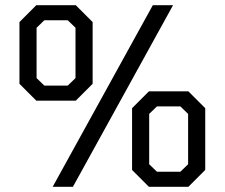

<svg xmlns="http://www.w3.org/2000/svg" viewBox="-20 -720 866 740"><path d="M55 -397V-635L120 -700H272L337 -635V-397L272 -332H120ZM569 -700H647L261 0H183ZM241 -390 271 -419V-613L241 -642H151L121 -613V-419L151 -390ZM489 -65V-303L554 -368H706L771 -303V-65L706 0H554ZM675 -58 705 -87V-281L675 -310H585L555 -281V-87L585 -58Z"/></svg>

Font: Chakra Petch
Style: Regular
Weight: 400
Designer: Katatrad Aksorn Co.,Ltd.
Foundry: Cadson Demak Co.,Ltd.
Version: Version 1.000; ttfautohint (v1.6)